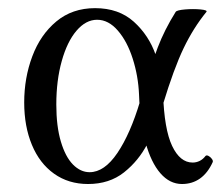

<svg xmlns="http://www.w3.org/2000/svg" viewBox="-20 -445 552 476"><path d="M40 -190.9Q40 -252 60.1 -305.4Q80.1 -358.9 119.6 -391.8Q159.2 -424.8 215.8 -424.8Q274.4 -424.8 311.8 -391.1Q349.1 -357.4 366 -308.8Q382.8 -260.3 384.3 -212.4Q387.2 -124.5 406.7 -83.3Q426.3 -42 457.5 -42Q466.8 -42 475.1 -46.1Q483.4 -50.3 489.3 -58.1Q491.7 -61 496.6 -58.6Q501.5 -56.2 505.1 -51.3Q508.8 -46.4 507.3 -43Q495.1 -16.1 475.8 -2.4Q456.5 11.2 431.2 11.2Q400.9 11.2 377.7 -15.4Q354.5 -42 340.8 -91.8Q327.1 -141.6 324.7 -210.4Q322.8 -256.3 309.1 -299.3Q295.4 -342.3 272.2 -369.1Q249 -396 220.7 -396Q192.9 -396 169.7 -368.9Q146.5 -341.8 133.1 -293.7Q119.6 -245.6 119.6 -186Q119.6 -131.8 130.9 -94Q142.1 -56.2 160.9 -37.1Q179.7 -18.1 202.1 -18.1Q238.8 -18.1 271 -65.7Q303.2 -113.3 327.1 -193.4Q354.5 -283.7 371.1 -327.4Q387.7 -371.1 415.5 -415.5Q418.5 -419.9 438.7 -421.6Q459 -423.3 477.1 -421.6Q495.1 -419.9 491.7 -415.5Q459.5 -376 435.3 -325.7Q411.1 -275.4 383.8 -185.5Q367.2 -130.9 345.5 -88.6Q323.7 -46.4 287.4 -17.6Q251 11.2 198.2 11.2Q149.9 11.2 114 -14.4Q78.1 -40 59.1 -85.9Q40 -131.8 40 -190.9Z"/></svg>

Font: Junicode Two Beta VF
Style: Regular
Weight: 400
Designer: Peter S. Baker
Foundry: Briery Creek Software
Version: Version 1.031 beta; ttfautohint (v1.8.1.43-b0c9)